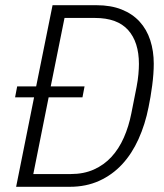

<svg xmlns="http://www.w3.org/2000/svg" viewBox="-20 -718 629 738"><path d="M111 -344H38L46 -386H119L182 -698H351Q406 -698 447.5 -681.5Q489 -665 516.5 -635Q544 -605 557.5 -563.5Q571 -522 571 -473Q571 -435 565 -389.5Q559 -344 551 -306Q538 -240 512.5 -183.5Q487 -127 449.5 -86.5Q412 -46 361.5 -23Q311 0 248 0H42ZM252 -49Q302 -49 341 -66.5Q380 -84 408.5 -115Q437 -146 456 -189Q475 -232 485 -283L505 -384Q510 -410 512 -432.5Q514 -455 514 -472Q514 -556 472.5 -602.5Q431 -649 345 -649H228L175 -386H305L297 -344H167L108 -49Z"/></svg>

Font: IBM Plex Sans Cond Light
Style: Italic
Weight: 300
Width: 3
Italic angle: -11°
Designer: Mike Abbink, Paul van der Laan, Pieter van Rosmalen
Foundry: Bold Monday
Version: Version 1.3